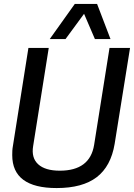

<svg xmlns="http://www.w3.org/2000/svg" viewBox="-20 -943 679 973"><path d="M267 10Q42 10 42 -157Q42 -169 42.5 -179.5Q43 -190 46 -207L124 -700H227L148 -203Q138 -143 173.5 -110.5Q209 -78 283 -78Q436 -78 457 -209L535 -700H639L561 -214Q542 -100 470 -45Q398 10 267 10ZM232 -745 359 -923H472L540 -745H461L406 -873L312 -745Z"/></svg>

Font: Georama Medium
Style: Italic
Weight: 500
Italic angle: -9°
Designer: Jean-Baptiste Levee
Foundry: Production Type
Version: Version 1.000